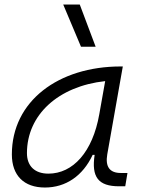

<svg xmlns="http://www.w3.org/2000/svg" viewBox="-20 -815 626 845"><path d="M177.7 10.3C269.5 10.3 344.7 -41 387.7 -133.3H396.5C381.8 -36.1 412.1 4.9 504.4 4.9H531.2L541 -53.7H511.7C461.9 -53.7 442.9 -82 452.1 -135.7L520.5 -522.5H511.2C237.3 -522.5 32.2 -370.1 32.2 -135.3C32.2 -43 85 10.3 177.7 10.3ZM192.9 -50.8C133.8 -50.8 98.6 -83.5 98.6 -141.1C98.6 -309.6 236.3 -435.5 442.9 -458L417 -312.5C387.7 -145.5 300.8 -50.8 192.9 -50.8ZM336.4 -609.4H400.9L331.1 -794.9H258.3Z"/></svg>

Font: Cascadia Code NF Light
Style: Italic
Weight: 300
Italic angle: -10°
Monospace: yes
Designer: Aaron Bell
Foundry: Saja Typeworks
Version: Version 2404.023